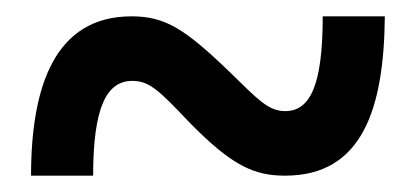

<svg xmlns="http://www.w3.org/2000/svg" viewBox="-20 -474 508 235"><path d="M18 -259H94C94 -344 111 -375 142 -375C163 -375 175 -363 212 -324C264 -271 291 -259 329 -259C423 -259 450 -340 451 -454H375C375 -368 359 -338 329 -338C308 -338 295 -353 261 -386C206 -439 182 -454 141 -454C48 -454 18 -370 18 -259Z"/></svg>

Font: Noto Serif Khmer Condensed Black
Style: Regular
Weight: 900
Width: 3
Designer: Danh Hong and the Monotype Design Team
Foundry: Monotype Imaging Inc.
Version: Version 2.004